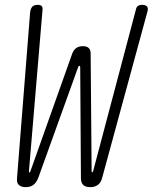

<svg xmlns="http://www.w3.org/2000/svg" viewBox="-20 -760 640 790"><path d="M50 -27 104 -710Q106 -725 113 -732.5Q120 -740 135 -740Q146 -740 151 -735.5Q156 -731 155 -720L99 -55Q99 -51 101 -50.5Q103 -50 105 -55L277 -539Q283 -555 294 -562.5Q305 -570 321 -570Q337 -570 345 -562.5Q353 -555 353 -539L357 -55Q357 -51 359 -51Q361 -51 363 -55L539 -720Q541 -731 547.5 -735.5Q554 -740 565 -740Q580 -740 585.5 -732.5Q591 -725 586 -710L400 -27Q395 -8 382.5 1Q370 10 351 10Q332 10 322.5 1Q313 -8 313 -27L310 -485Q309 -489 306 -489Q303 -489 302 -485L137 -27Q129 -8 117 1Q105 10 86 10Q67 10 57.5 1Q48 -8 50 -27Z"/></svg>

Font: Maple Mono NL Thin
Style: Italic
Weight: 250
Italic angle: -10°
Monospace: yes
Designer: subframe7536
Version: Version 7.000